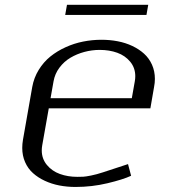

<svg xmlns="http://www.w3.org/2000/svg" viewBox="-20 -757 707 788"><path d="M74.2 -183.1 112.3 -399.9Q119.1 -438 138.9 -470.2Q158.7 -502.4 186.5 -524.9Q214.4 -547.4 249.3 -563.2Q284.2 -579.1 321.3 -586.4Q358.4 -593.8 396.5 -593.8Q431.2 -593.8 463.1 -587.6Q495.1 -581.5 522.9 -568.4Q550.8 -555.2 571.3 -536.6Q591.8 -518.1 603.8 -491.5Q615.7 -464.8 615.7 -433.1Q615.7 -417 612.3 -399.9L597.2 -312.5H180.2L153.3 -160.6Q151.4 -149.9 151.4 -139.6Q151.4 -105.5 172.4 -80.1Q193.4 -54.7 225.8 -43Q258.3 -31.2 297.4 -31.2Q312 -31.2 321.8 -31.7Q331.5 -32.2 353.8 -36.6Q376 -41 402.8 -49.8L505.4 -83.5L518.1 -35.6Q484.4 -20 420.9 -4.9Q357.4 10.3 290 10.3Q255.4 10.3 223.6 4.2Q191.9 -2 164.1 -14.9Q136.2 -27.8 115.5 -46.4Q94.7 -64.9 83 -91.6Q71.3 -118.2 71.3 -149.9Q71.3 -166 74.2 -183.1ZM533.2 -422.9Q535.2 -433.6 535.2 -444.3Q535.2 -478.5 514.4 -503.7Q493.7 -528.8 461.2 -540.5Q428.7 -552.2 389.2 -552.2Q357.4 -552.2 326.4 -543.9Q295.4 -535.6 269 -520Q242.7 -504.4 223.9 -479.2Q205.1 -454.1 199.7 -422.9L187.5 -354H521ZM588.4 -737.3 581.1 -695.8H247.6L254.9 -737.3Z"/></svg>

Font: Resagnicto
Style: Italic
Weight: 500
Italic angle: -10°
Version: Version 0.999